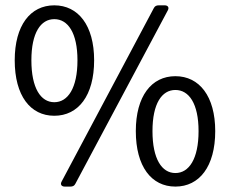

<svg xmlns="http://www.w3.org/2000/svg" viewBox="-20 -688 862 720"><path d="M35.2 -461.9C35.2 -329.1 93.8 -253.9 183.6 -253.9C273.4 -253.9 333 -329.1 333 -461.9C333 -592.8 273.4 -668 183.6 -668C93.8 -668 35.2 -592.8 35.2 -461.9ZM556.6 -657.2 210.9 -6.8C205.1 3.9 210.9 11.7 222.7 11.7H244.1C252.9 11.7 258.8 8.8 262.7 1L609.4 -649.4C615.2 -660.2 609.4 -668 597.7 -668H575.2C566.4 -668 560.5 -665 556.6 -657.2ZM270.5 -461.9C270.5 -357.4 234.4 -304.7 183.6 -304.7C132.8 -304.7 97.7 -357.4 97.7 -461.9C97.7 -565.4 132.8 -616.2 183.6 -616.2C234.4 -616.2 270.5 -565.4 270.5 -461.9ZM489.3 -196.3C489.3 -63.5 547.9 11.7 637.7 11.7C727.5 11.7 787.1 -63.5 787.1 -196.3C787.1 -327.1 727.5 -402.3 637.7 -402.3C547.9 -402.3 489.3 -327.1 489.3 -196.3ZM724.6 -196.3C724.6 -91.8 688.5 -39.1 637.7 -39.1C586.9 -39.1 551.8 -91.8 551.8 -196.3C551.8 -299.8 586.9 -350.6 637.7 -350.6C688.5 -350.6 724.6 -299.8 724.6 -196.3Z"/></svg>

Font: Ed Sans Neue
Style: Regular
Weight: 400
Designer: Stephen Hutchings
Version: Version 1.004;PS 001.004;hotconv 1.0.88;makeotf.lib2.5.64775